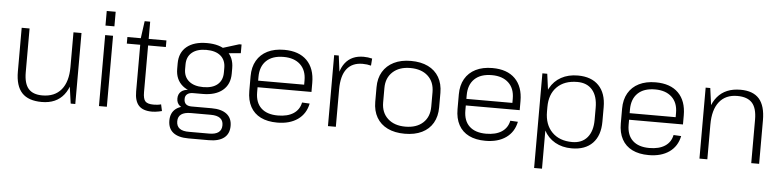

<svg xmlns="http://www.w3.org/2000/svg" viewBox="-50 -996 5917 1455"><g transform="rotate(5 2908.5 -269.0)"><path d="M140 -207Q140 -122 174 -82.5Q208 -43 280 -43Q374 -43 424 -103.5Q474 -164 474 -276L506 -341V-276Q506 -140 448 -66.5Q390 7 280 7Q178 7 129 -45.5Q80 -98 80 -207V-540H140ZM535 0H500L474 -183V-540H535Z M775 -540V0H715V-540ZM779 -723V-612H711V-723Z M1119 7Q1050 7 1018 -27.5Q986 -62 986 -135V-540L1004 -671H1046V-135Q1046 -84 1063 -65.5Q1080 -47 1126 -47Q1140 -47 1154.5 -48.5Q1169 -50 1183 -54L1194 -4Q1182 -1 1169.5 1.5Q1157 4 1144 5.5Q1131 7 1119 7ZM884 -540H1181V-490H884Z M1489 -160Q1391 -160 1336 -205.5Q1281 -251 1281 -333V-374Q1281 -457 1336 -502Q1391 -547 1489 -547Q1587 -547 1641.5 -502Q1696 -457 1696 -374V-333Q1696 -251 1641.5 -205.5Q1587 -160 1489 -160ZM1411 185Q1335 185 1295.5 154Q1256 123 1256 63Q1256 4 1295 -27Q1334 -58 1411 -58H1567Q1642 -58 1682 -27Q1722 4 1722 63Q1722 123 1682 154Q1642 185 1567 185ZM1565 135Q1660 135 1660 63Q1660 -8 1565 -8H1414Q1316 -8 1316 63Q1316 137 1414 135ZM1389 -36Q1348 -36 1325 -55.5Q1302 -75 1302 -109Q1302 -143 1324.5 -162.5Q1347 -182 1390 -182H1489V-160H1417Q1388 -160 1372 -146.5Q1356 -133 1357 -109Q1357 -84 1371.5 -71Q1386 -58 1415 -58H1489V-36ZM1489 -212Q1560 -212 1598 -244.5Q1636 -277 1636 -336V-371Q1636 -430 1598 -462.5Q1560 -495 1489 -495Q1419 -495 1380 -462.5Q1341 -430 1341 -371V-336Q1341 -278 1380 -245Q1419 -212 1489 -212ZM1601 -518 1733 -559H1751V-493L1601 -479Z M2071 7Q1997 7 1945.5 -18.5Q1894 -44 1867 -93.5Q1840 -143 1840 -214V-326Q1840 -395 1868.5 -444.5Q1897 -494 1950 -520.5Q2003 -547 2077 -547Q2189 -547 2249.5 -486.5Q2310 -426 2310 -316V-247H1888V-297H2261L2250 -277V-330Q2250 -407 2204 -450Q2158 -493 2077 -493Q1992 -493 1946 -449Q1900 -405 1900 -325V-209Q1900 -130 1944.5 -88.5Q1989 -47 2071 -47Q2145 -47 2190 -76.5Q2235 -106 2246 -161L2304 -158Q2288 -79 2227 -36Q2166 7 2071 7Z M2457 -540H2492L2517 -346V0H2457ZM2493 -305Q2493 -424 2541.5 -485.5Q2590 -547 2681 -547Q2697 -547 2713.5 -545Q2730 -543 2746 -539L2742 -485Q2713 -493 2678 -493Q2599 -493 2558 -441Q2517 -389 2517 -285Z M3041 7Q2965 7 2910.5 -19.5Q2856 -46 2827 -96Q2798 -146 2798 -215V-325Q2798 -394 2827.5 -443.5Q2857 -493 2911.5 -520Q2966 -547 3041 -547Q3117 -547 3171.5 -520.5Q3226 -494 3255 -444Q3284 -394 3284 -325V-215Q3284 -146 3255 -96Q3226 -46 3171.5 -19.5Q3117 7 3041 7ZM3041 -47Q3126 -47 3175 -92Q3224 -137 3224 -215V-325Q3224 -403 3175 -448Q3126 -493 3041 -493Q2957 -493 2907.5 -447.5Q2858 -402 2858 -325V-215Q2858 -138 2907.5 -92.5Q2957 -47 3041 -47Z M3655 7Q3581 7 3529.5 -18.5Q3478 -44 3451 -93.5Q3424 -143 3424 -214V-326Q3424 -395 3452.5 -444.5Q3481 -494 3534 -520.5Q3587 -547 3661 -547Q3773 -547 3833.5 -486.5Q3894 -426 3894 -316V-247H3472V-297H3845L3834 -277V-330Q3834 -407 3788 -450Q3742 -493 3661 -493Q3576 -493 3530 -449Q3484 -405 3484 -325V-209Q3484 -130 3528.5 -88.5Q3573 -47 3655 -47Q3729 -47 3774 -76.5Q3819 -106 3830 -161L3888 -158Q3872 -79 3811 -36Q3750 7 3655 7Z M4311 7Q4239 7 4184.5 -24Q4130 -55 4100 -111.5Q4070 -168 4070 -244V-301Q4070 -377 4100 -432Q4130 -487 4184 -517Q4238 -547 4311 -547Q4414 -547 4470 -489Q4526 -431 4526 -325V-215Q4526 -109 4470 -51Q4414 7 4311 7ZM4041 -540H4078L4101 -368V180H4041ZM4311 -41Q4385 -41 4425.5 -89Q4466 -137 4466 -223V-315Q4466 -403 4425.5 -450.5Q4385 -498 4311 -498Q4213 -498 4157 -442.5Q4101 -387 4101 -289V-254Q4101 -155 4157.5 -98Q4214 -41 4311 -41Z M4897 7Q4823 7 4771.5 -18.5Q4720 -44 4693 -93.5Q4666 -143 4666 -214V-326Q4666 -395 4694.5 -444.5Q4723 -494 4776 -520.5Q4829 -547 4903 -547Q5015 -547 5075.5 -486.5Q5136 -426 5136 -316V-247H4714V-297H5087L5076 -277V-330Q5076 -407 5030 -450Q4984 -493 4903 -493Q4818 -493 4772 -449Q4726 -405 4726 -325V-209Q4726 -130 4770.5 -88.5Q4815 -47 4897 -47Q4971 -47 5016 -76.5Q5061 -106 5072 -161L5130 -158Q5114 -79 5053 -36Q4992 7 4897 7Z M5677 -331Q5677 -418 5641 -458Q5605 -498 5528 -498Q5439 -498 5391 -437.5Q5343 -377 5343 -264L5311 -199V-264Q5311 -401 5372.5 -474Q5434 -547 5548 -547Q5644 -547 5690.5 -494Q5737 -441 5737 -331V0H5677ZM5283 -540H5318L5343 -357V0H5283Z"/></g></svg>

Font: Pathway Extreme 8pt Thin
Style: Regular
Weight: 100
Version: Version 1.001;gftools[0.9.26]